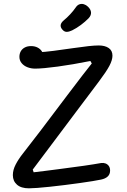

<svg xmlns="http://www.w3.org/2000/svg" viewBox="-20 -973 660 1001"><path d="M47 -60Q47 -87.2 61.8 -115.5Q76.5 -143.8 99.3 -172.5Q163.8 -253.8 330.8 -476.3Q425 -600.8 458.5 -642.2L451.2 -655Q358 -636.3 281.1 -625.9Q204.2 -615.5 163.8 -615.2Q142 -615.2 123.2 -622.5Q104.3 -629.8 92.8 -643.9Q81.2 -658 81.2 -676.8Q81.2 -692.8 88.3 -705.5Q95.5 -718.2 109.2 -725.4Q122.8 -732.7 141.7 -732.7Q161.3 -732.7 175.9 -725.2Q190.5 -717.7 198.3 -705.1Q206.2 -692.5 206.2 -678L178.7 -700.3Q213.3 -702 259.2 -707.9Q305 -713.8 363.2 -722.3Q409.7 -729 441.3 -732.5Q473 -736 494.7 -736Q527.2 -736 546.8 -722.6Q566.3 -709.2 566.3 -682.7Q566.3 -660 550.2 -629.5Q534 -599 495.8 -548.2Q472.2 -516.8 442.3 -477.1Q412.5 -437.3 378.5 -392.3Q254.8 -228 150.7 -88.8L155.5 -74.8Q185.2 -78.3 217.4 -82.3Q249.7 -86.3 283 -90.7Q437.3 -110.3 507.8 -123.2Q520 -124.8 530.6 -120.7Q541.2 -116.5 547.6 -107.2Q554 -98 554 -84Q554 -64.7 541.8 -53.1Q529.7 -41.5 506.7 -36.7Q474.2 -29.7 395.2 -18.6Q316.2 -7.5 239.7 0.7Q163.2 8.8 130.8 8.8Q90.2 8.8 68.6 -10.1Q47 -29 47 -60ZM356.3 -814.8Q379 -826 401.7 -842.9Q424.3 -859.8 441.8 -877.7Q455.7 -892.5 454.6 -908.2Q453.5 -923.8 438.7 -938Q429.2 -947.3 417.3 -950.9Q405.5 -954.5 394.1 -950.5Q382.7 -946.5 374.3 -933.5Q362.7 -916.5 345.9 -898.5Q329.2 -880.5 311.7 -866.2Q297.3 -853.8 296.2 -841.5Q295.2 -829.2 306.3 -817.5Q316.2 -806.5 328.5 -806.9Q340.8 -807.3 356.3 -814.8Z"/></svg>

Font: Monaspace Radon Var
Style: Regular
Weight: 400
Designer: Riley Cran and the Lettermatic Team
Version: Version 1.000 (Monaspace Radon Var)